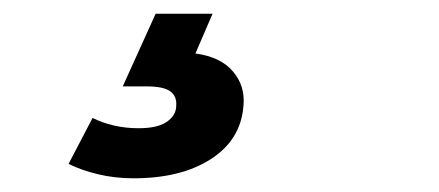

<svg xmlns="http://www.w3.org/2000/svg" viewBox="-20 -28 640 280"><path d="M175 232Q147 232 122.5 226Q98 220 80 211L115 144Q129 151 146 155Q163 159 182 159Q210 159 223.5 149.5Q237 140 237 126Q238 112 228 105Q218 98 194 98H159L207 -8H290L265 50Q302 55 320 76.5Q338 98 335 127Q331 176 287.5 204Q244 232 175 232Z"/></svg>

Font: MOST Montserrat
Style: Bold Italic
Weight: 700
Italic angle: -11.3°
Designer: Julieta Ulanovsky
Foundry: Julieta Ulanovsky
Version: Version 8.000;March 11, 2024;FontCreator 15.0.0.2926 64-bit